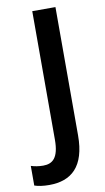

<svg xmlns="http://www.w3.org/2000/svg" viewBox="-167 -761 554 1011"><g transform="rotate(-10 110.0 -255.5)"><path d="M12 203C130 203 206 139 206 -28V-714H82V-27C82 71 48 97 -2 97C-27 97 -48 93 -67 87V192C-47 199 -21 203 12 203Z"/></g></svg>

Font: Noto Sans Thai SemCond SemBd
Style: Regular
Weight: 600
Width: 4
Designer: Monotype Design Team
Foundry: Monotype Imaging Inc.
Version: Version 2.002